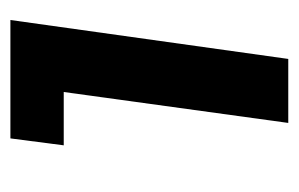

<svg xmlns="http://www.w3.org/2000/svg" viewBox="-120 -664 561 360"><g transform="rotate(-90 160.0 -484.5)"><path d="M109 -224 167 -645H67L80 -745H302L229 -224Z"/></g></svg>

Font: Plus Jakarta Sans ExtraBold
Style: Italic
Weight: 800
Italic angle: -8°
Designer: Gumpita Rahayu
Foundry: Tokotype
Version: Version 2.071; ttfautohint (v1.8.4.7-5d5b);gftools[0.9.29]